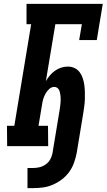

<svg xmlns="http://www.w3.org/2000/svg" viewBox="-20 -755 551 992"><path d="M122 217V113H151Q168 113 184.5 109Q201 105 216 94.5Q231 84 239.5 68.5Q248 53 251 37L288 -186Q289 -195 290.5 -203.5Q292 -212 292.5 -221Q293 -230 293.5 -238.5Q294 -247 293 -255.5Q292 -264 290.5 -272.5Q289 -281 286 -288.5Q283 -296 276 -301Q269 -306 261 -306Q246 -306 234 -295Q222 -284 214.5 -270Q207 -256 203 -242Q199 -228 197 -213L179 -105H228L229 0H17L16 -105H54L141 -630H117V-735H511L480 -548H389L403 -630H266L217 -336Q226 -351 237.5 -365Q249 -379 264 -389.5Q279 -400 296 -405.5Q313 -411 330 -411Q349 -411 365 -403.5Q381 -396 391.5 -382Q402 -368 407.5 -351Q413 -334 415.5 -316.5Q418 -299 418.5 -280.5Q419 -262 418.5 -243.5Q418 -225 415.5 -206.5Q413 -188 410 -169L376 37Q371 62 362 87Q353 112 337 134Q321 156 299 172.5Q277 189 252.5 199.5Q228 210 202.5 213.5Q177 217 151 217Z"/></svg>

Font: Iosevka Curly Slab Extrabold
Style: Italic
Weight: 800
Italic angle: -9°
Monospace: yes
Designer: Belleve Invis
Foundry: Belleve Invis
Version: Version 22.1.2; ttfautohint (v1.8.4)